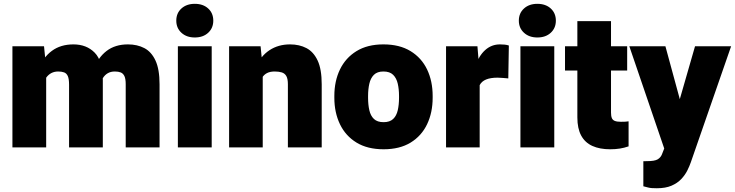

<svg xmlns="http://www.w3.org/2000/svg" viewBox="-20 -770 3839 1003"><path d="M221.2 0H44.9V-528.3H210L221.2 -415.5ZM160.2 -276.9Q159.7 -353 182.6 -411.9Q205.6 -470.7 251.2 -504.4Q296.9 -538.1 363.8 -538.1Q432.1 -538.1 474.6 -494.9Q517.1 -451.7 517.1 -352.5V0H340.8V-327.6Q340.8 -357.9 334.2 -372.6Q327.6 -387.2 314.9 -391.8Q302.2 -396.5 283.7 -396.5Q264.2 -396.5 248.5 -388.4Q232.9 -380.4 221.9 -365Q210.9 -349.6 205.3 -328.1Q199.7 -306.6 199.7 -280.3ZM448.7 -270.5Q448.2 -349.1 470.2 -409.4Q492.2 -469.7 536.9 -503.9Q581.5 -538.1 648.4 -538.1Q696.8 -538.1 733.9 -518.8Q771 -499.5 792.2 -453.9Q813.5 -408.2 813.5 -329.6V0H636.7V-329.6Q636.7 -358.4 629.9 -372.6Q623 -386.7 610.6 -391.6Q598.1 -396.5 580.1 -396.5Q558.6 -396.5 543 -387.5Q527.3 -378.4 517.1 -361.6Q506.8 -344.7 501.7 -321.3Q496.6 -297.9 496.6 -269.5Z M997.6 -750Q1041 -750 1067.6 -725.6Q1094.2 -701.2 1094.2 -662.1Q1094.2 -623.5 1067.6 -598.9Q1041 -574.2 997.6 -574.2Q954.6 -574.2 927.7 -598.9Q900.9 -623.5 900.9 -662.1Q900.9 -701.2 927.7 -725.6Q954.6 -750 997.6 -750ZM1085.9 0H909.2V-528.3H1085.9Z M1352.5 0H1176.8V-528.3H1341.3L1352.5 -415.5ZM1291.5 -276.9Q1291 -360.8 1316.4 -419.2Q1341.8 -477.5 1387.9 -507.8Q1434.1 -538.1 1495.1 -538.1Q1543.9 -538.1 1581.1 -518.6Q1618.2 -499 1639.4 -453.6Q1660.6 -408.2 1660.6 -329.6V0H1483.9V-330.1Q1483.9 -358.4 1475.8 -372.6Q1467.8 -386.7 1452.4 -391.6Q1437 -396.5 1414.6 -396.5Q1391.1 -396.5 1375.2 -388.4Q1359.4 -380.4 1349.9 -365Q1340.3 -349.6 1336.2 -328.1Q1332 -306.6 1332 -280.3Z M1726.6 -268.6Q1726.6 -346.2 1755.9 -407Q1785.2 -467.8 1842.3 -502.9Q1899.4 -538.1 1982.9 -538.1Q2067.4 -538.1 2124.8 -502.9Q2182.1 -467.8 2211.2 -407Q2240.2 -346.2 2240.2 -268.6V-259.3Q2240.2 -182.1 2211.2 -121.1Q2182.1 -60.1 2125 -25.1Q2067.9 9.8 1983.9 9.8Q1899.9 9.8 1842.5 -25.1Q1785.2 -60.1 1755.9 -121.1Q1726.6 -182.1 1726.6 -259.3ZM1902.8 -259.3Q1902.8 -223.1 1909.4 -194.1Q1916 -165 1933.6 -148.4Q1951.2 -131.8 1983.9 -131.8Q2016.1 -131.8 2033.7 -148.4Q2051.3 -165 2057.9 -194.1Q2064.5 -223.1 2064.5 -259.3V-268.6Q2064.5 -303.7 2057.9 -332.8Q2051.3 -361.8 2033.7 -379.2Q2016.1 -396.5 1982.9 -396.5Q1950.7 -396.5 1933.3 -379.2Q1916 -361.8 1909.4 -332.8Q1902.8 -303.7 1902.8 -268.6Z M2485.8 0H2310.1V-528.3H2474.1L2485.8 -387.2ZM2635.3 -360.4Q2625 -361.3 2607.7 -362.8Q2590.3 -364.3 2579.6 -364.3Q2542.5 -364.3 2519.3 -354.7Q2496.1 -345.2 2485.8 -325.2Q2475.6 -305.2 2476.1 -272.5L2445.3 -298.8Q2445.3 -370.6 2463.4 -424.6Q2481.4 -478.5 2514.4 -508.3Q2547.4 -538.1 2591.8 -538.1Q2604 -538.1 2616.5 -536.9Q2628.9 -535.6 2638.2 -532.2Z M2787.1 -750Q2830.6 -750 2857.2 -725.6Q2883.8 -701.2 2883.8 -662.1Q2883.8 -623.5 2857.2 -598.9Q2830.6 -574.2 2787.1 -574.2Q2744.1 -574.2 2717.3 -598.9Q2690.4 -623.5 2690.4 -662.1Q2690.4 -701.2 2717.3 -725.6Q2744.1 -750 2787.1 -750ZM2875.5 0H2698.7V-528.3H2875.5Z M3256.3 -401.4H2931.6V-528.3H3256.3ZM3171.9 -659.7V-182.1Q3171.9 -163.6 3176.3 -153.1Q3180.7 -142.6 3192.1 -138.2Q3203.6 -133.8 3223.6 -133.8Q3237.3 -133.8 3246.6 -134.3Q3255.9 -134.8 3263.7 -136.2V-5.4Q3241.2 2.4 3218 6.1Q3194.8 9.8 3167.5 9.8Q3112.8 9.8 3074.5 -7.6Q3036.1 -24.9 3016.1 -61.8Q2996.1 -98.6 2996.1 -156.7V-659.7Z M3610.8 -528.3H3799.3L3588.9 77.6Q3582 97.7 3570.3 121.1Q3558.6 144.5 3538.8 165.5Q3519 186.5 3488 200Q3457 213.4 3411.1 213.4Q3394.5 213.4 3384.8 212.6Q3375 211.9 3365.7 209.5Q3356.4 207 3340.8 203.1V72.3Q3346.7 72.3 3350.8 72Q3355 71.8 3360.8 71.8Q3399.9 71.8 3415.8 62.3Q3431.6 52.7 3438 36.1L3477.1 -64ZM3552.7 -173.3 3570.8 22.9 3453.6 16.6 3267.6 -528.3H3456.1Z"/></svg>

Font: Heebo Black
Style: Regular
Weight: 900
Designer: Oded Ezer
Foundry: Ezer Type House
Version: Version 3.100